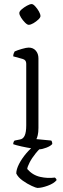

<svg xmlns="http://www.w3.org/2000/svg" viewBox="-20 -734 308 944"><path d="M174 0Q165 0 139 -4Q113 -8 86 -14Q59 -20 45 -25Q45 -31 47 -36Q49 -41 52 -43L77 -48Q93 -50 101 -66.5Q109 -83 109 -118V-421Q109 -439 92 -444L45 -457Q45 -465 47.5 -471.5Q50 -478 52 -481Q65 -487 87.5 -493.5Q110 -500 121 -500Q143 -500 156 -485Q169 -470 169 -447V-105Q169 -83 165.5 -69Q162 -55 159 -50L232 -43Q234 -41 235.5 -36.5Q237 -32 237 -26Q229 -16 208 -8Q187 0 174 0ZM121 -612Q114 -612 103 -623Q92 -634 83.5 -647.5Q75 -661 75 -670Q75 -678 86.5 -688Q98 -698 112.5 -706Q127 -714 136 -714Q143 -714 153.5 -702.5Q164 -691 171.5 -677.5Q179 -664 179 -655Q179 -648 168.5 -638Q158 -628 144.5 -620Q131 -612 121 -612ZM164 190Q158 190 136 180Q114 170 91.5 154Q69 138 60 119Q60 99 73.5 72.5Q87 46 109 20Q131 -6 157 -24H204Q177 -7 156.5 18.5Q136 44 125 66Q114 88 114 97Q140 127 177 135.5Q214 144 250 139Q252 141 255 144Q258 147 258 152Q245 168 215 179Q185 190 164 190Z"/></svg>

Font: Texturina 72pt ExtraLight
Style: Regular
Weight: 200
Designer: Guillermo Torres Carreño
Foundry: Omnibus-Type
Version: Version 1.002; ttfautohint (v1.8.3)